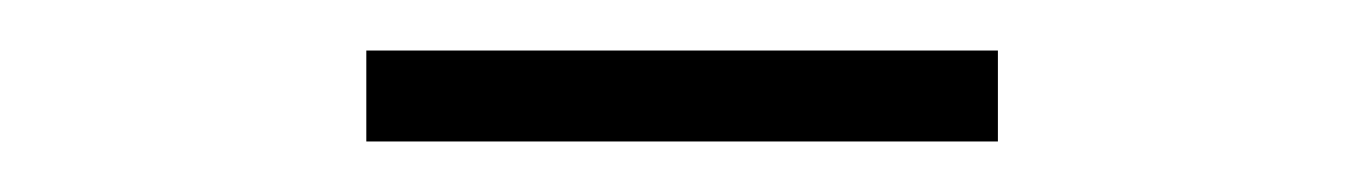

<svg xmlns="http://www.w3.org/2000/svg" viewBox="-20 -314 540 76"><path d="M125 -258H375V-294H125Z"/></svg>

Font: Noto Sans Mono ExtraCondensed ExtraLight
Style: Regular
Weight: 200
Width: 2
Designer: Monotype Design Team
Foundry: Monotype Imaging Inc.
Version: Version 2.014